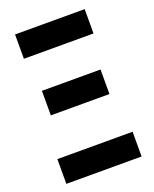

<svg xmlns="http://www.w3.org/2000/svg" viewBox="-135 -791 695 868"><g transform="rotate(-20 212.5 -357.0)"><path d="M32 0V-119H394V0ZM72 -315V-433H354V-315ZM45 -597V-714H380V-597Z"/></g></svg>

Font: Noto Sans Display ExtraCondensed
Style: Bold
Weight: 700
Width: 2
Designer: Monotype Design Team
Foundry: Monotype Imaging Inc.
Version: Version 2.003